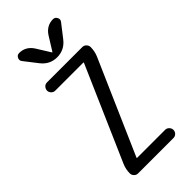

<svg xmlns="http://www.w3.org/2000/svg" viewBox="-294 -1024 1089 1089"><g transform="rotate(-45 250.0 -480.0)"><path d="M87.9 -95.7 335 -661.1V-663.1Q335 -664.1 334 -664.1H108.4Q94.7 -664.1 85 -673.8Q75.2 -683.6 75.2 -696.8Q75.2 -710 84.5 -720.2Q93.8 -730.5 108.4 -730.5H391.6Q405.3 -730.5 415 -720.2Q424.8 -710 424.8 -697.3Q424.8 -663.1 412.1 -633.8L165 -69.3V-67.4Q165 -66.4 166 -66.4H391.6Q405.3 -66.4 415 -56.2Q424.8 -45.9 424.8 -32.7Q424.8 -19.5 415.5 -9.8Q406.2 0 391.6 0H108.4Q94.7 0 85 -9.8Q75.2 -19.5 75.2 -33.2Q75.2 -66.4 87.9 -95.7ZM385.7 -960Q401.4 -960 409.2 -944.8Q417 -929.7 407.2 -917L345.7 -837.9Q308.6 -790 250 -790Q191.4 -790 154.3 -837.9L92.8 -917Q83 -929.7 90.3 -944.8Q97.7 -960 114.3 -960Q166 -960 196.3 -914.1L248 -831.1Q248 -830.1 250 -830.1Q252 -830.1 252 -831.1L303.7 -914.1Q334 -960 385.7 -960Z"/></g></svg>

Font: Rounded-X Mgen+ 1mn regular
Style: Regular
Weight: 400
Designer: [Source Han Sans]
Ryoko NISHIZUKA  (kana & ideographs); Paul D. Hunt (Latin, Greek & Cyrillic); Wenlong ZHANG  (bopomofo
Version: Version 1.059.20150602